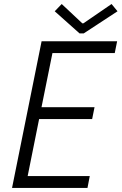

<svg xmlns="http://www.w3.org/2000/svg" viewBox="-20 -922 597 942"><path d="M39.1 0 184.1 -719.7H554.7L543 -661.6H237.3L183.6 -396H443.8L432.1 -337.9H171.9L115.7 -58.1H420.4L409.2 0ZM370.1 -758.3 248.5 -866.7 282.7 -902.3 383.8 -807.6H389.2L527.3 -902.3L556.6 -866.7L391.1 -758.3Z"/></svg>

Font: Reddit Sans Light
Style: Italic
Weight: 300
Italic angle: -11.25°
Designer: Stephen Hutchings
Version: Version 1.013